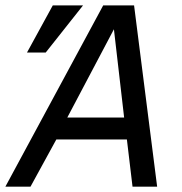

<svg xmlns="http://www.w3.org/2000/svg" viewBox="-43 -696 679 716"><path d="M-22.9 0 341.8 -675.8H457L543 0H451.2L430.2 -175.8H167L70.8 0ZM208 -257.8H419.9L381.8 -586.9ZM266.6 -675.8 127.4 -500H57.6L153.8 -675.8Z"/></svg>

Font: Lorenzo Sans
Style: Italic
Weight: 400
Italic angle: -12°
Foundry: Intel Corporation
Version: Version 1.00; ttfautohint (v1.5)